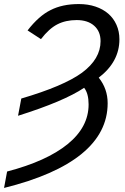

<svg xmlns="http://www.w3.org/2000/svg" viewBox="-54 -719 619 947"><path d="M-19 127Q176 76 279.5 -8Q383 -92 383 -204Q383 -258 361 -286Q261 -219 35 -148L51 -233Q259 -294 350 -360Q442 -428 442 -516Q442 -564 410.5 -592Q379 -620 324 -620Q270 -620 229 -599Q188 -578 148 -526L82 -569Q138 -641 195 -669Q253 -699 335 -699Q380 -699 417 -686.5Q454 -674 480 -651.5Q506 -629 520.5 -596.5Q535 -564 535 -525Q535 -414 433 -336Q477 -281 477 -210Q477 -65 348.5 40Q220 145 -34 208Z"/></svg>

Font: Libra Sans Modern
Style: Italic
Weight: 400
Italic angle: -12°
Foundry: Stefan Peev, Context Ltd
Version: Version 1.000